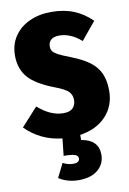

<svg xmlns="http://www.w3.org/2000/svg" viewBox="-110 -779 751 1114"><g transform="rotate(-10 265.5 -221.5)"><path d="M315 16V46Q416 62 416 150Q416 204 375.5 238.5Q335 273 262 273Q228 273 197.5 264Q167 255 145 240L186 158Q215 174 246 174Q284 174 284 148Q284 132 264 125.5Q244 119 199 119L210 18Q84 5 -5 -84L92 -191Q166 -125 242 -125Q280 -125 297.5 -143Q315 -161 315 -190Q315 -221 295 -240.5Q275 -260 219 -281Q109 -323 65.5 -374Q22 -425 22 -502Q22 -567 54.5 -615.5Q87 -664 144 -690Q201 -716 272 -716Q348 -716 406 -692Q464 -668 510 -622L424 -518Q361 -573 295 -573Q262 -573 246 -558.5Q230 -544 230 -520Q230 -502 239 -490.5Q248 -479 270 -467.5Q292 -456 339 -438Q406 -412 446 -382.5Q486 -353 505.5 -311Q525 -269 525 -208Q525 -119 469 -59Q413 1 315 16Z"/></g></svg>

Font: Fira Sans Condensed Black
Style: Regular
Weight: 900
Width: 3
Designer: Carrois Corporate & Edenspiekermann AG
Foundry: Carrois Corporate GbR & Edenspiekermann AG
Version: Version 4.203